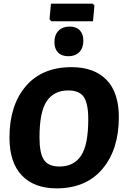

<svg xmlns="http://www.w3.org/2000/svg" viewBox="-20 -1024 682 1055"><path d="M489 -1004 499 -994 491 -907H262L252 -918L260 -1004ZM362 -878Q399 -878 418.5 -857.5Q438 -837 438 -800Q438 -761 416 -738Q394 -715 356 -715Q319 -715 299 -735.5Q279 -756 279 -793Q279 -832 301.5 -855Q324 -878 362 -878ZM373 -655Q497 -655 565 -585.5Q633 -516 633 -380Q633 -203 543 -96Q453 11 291 11Q168 11 100 -60Q32 -131 32 -268Q32 -445 121.5 -550Q211 -655 373 -655ZM355 -527Q277 -527 237 -468.5Q197 -410 197 -269Q197 -182 221.5 -145.5Q246 -109 307 -109Q385 -109 425 -168Q465 -227 465 -369Q465 -455 440.5 -491Q416 -527 355 -527Z"/></svg>

Font: Alegreya Sans ExtraBold
Style: Italic
Weight: 800
Italic angle: -7°
Designer: Juan Pablo del Peral
Foundry: Huerta Tipografica
Version: Version 2.007